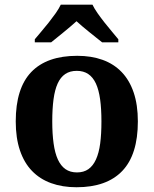

<svg xmlns="http://www.w3.org/2000/svg" viewBox="-20 -786 653 816"><path d="M565.9 -270Q565.9 -128.9 499.8 -59.6Q433.6 9.8 305.2 9.8Q245.1 9.8 197.3 -7.6Q149.4 -24.9 116 -59.6Q82.5 -94.2 64.7 -147Q46.9 -199.7 46.9 -270Q46.9 -411.1 113 -480Q179.2 -548.8 308.1 -548.8Q368.2 -548.8 415.8 -531.7Q463.4 -514.6 496.8 -480Q530.3 -445.3 548.1 -392.8Q565.9 -340.3 565.9 -270ZM202.1 -270Q202.1 -216.8 207.8 -176.3Q213.4 -135.7 225.8 -108.4Q238.3 -81.1 258.3 -67.1Q278.3 -53.2 307.1 -53.2Q335.9 -53.2 355.7 -67.1Q375.5 -81.1 387.9 -108.4Q400.4 -135.7 405.8 -176.3Q411.1 -216.8 411.1 -270Q411.1 -323.7 405.5 -364Q399.9 -404.3 387.5 -431.2Q375 -458 355 -471.4Q335 -484.9 306.2 -484.9Q277.3 -484.9 257.3 -471.4Q237.3 -458 225.1 -431.2Q212.9 -404.3 207.5 -364Q202.1 -323.7 202.1 -270ZM127.9 -619.1Q139.6 -633.3 155.5 -651.9Q171.4 -670.4 187 -690.2Q202.6 -710 216.6 -729.7Q230.5 -749.5 238.3 -766.1H373Q380.9 -749.5 394.8 -729.7Q408.7 -710 424.3 -690.2Q439.9 -670.4 455.6 -651.9Q471.2 -633.3 482.9 -619.1V-606H414.1Q403.8 -614.3 389.6 -625.5Q375.5 -636.7 360.4 -648.9Q345.2 -661.1 330.8 -673.3Q316.4 -685.5 305.2 -695.8Q293.9 -685.5 279.5 -673.3Q265.1 -661.1 250.2 -648.9Q235.4 -636.7 221.4 -625.5Q207.5 -614.3 197.3 -606H127.9Z"/></svg>

Font: Droids
Style: b
Weight: 700
Foundry: Ascender Corporation
Version: Version 1.00 build 113